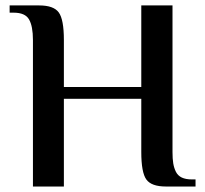

<svg xmlns="http://www.w3.org/2000/svg" viewBox="-20 -680 749 700"><path d="M100.1 0V-534.2Q100.1 -584.5 85.9 -609.1Q71.8 -633.8 29.8 -633.8H15.1V-660.2H123Q175.8 -660.2 194.3 -634.5Q212.9 -608.9 212.9 -534.2V-362.8H495.1V-660.2H608.9V-126Q608.9 -101.1 611.6 -84.5Q614.3 -67.9 621.3 -53.7Q628.4 -39.6 642.8 -32.7Q657.2 -25.9 679.2 -25.9H692.9V0H585Q532.2 0 513.7 -25.4Q495.1 -50.8 495.1 -126V-319.8H212.9V0Z"/></svg>

Font: El Messiri SemiBold
Style: Regular
Weight: 600
Designer: Mohamed Gaber
Foundry: Kief Type Foundry
Version: Version 2.007;PS 002.007;hotconv 1.0.88;makeotf.lib2.5.64775